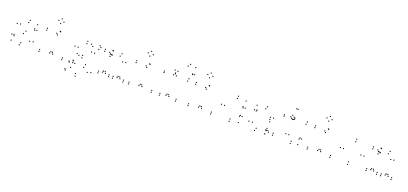

<svg xmlns="http://www.w3.org/2000/svg" viewBox="45 -2161 7970 3755"><g transform="rotate(20 4030.0 -283.0)"><path d="M542 -127.5V-147.5H522V-127.5ZM340 -276.5V-296.5H320V-276.5ZM192.5 -371.5V-391.5H172.5V-371.5ZM332 -453.5V-473.5H312V-453.5ZM483.5 -379.5V-399.5H463.5V-379.5ZM494 -351.5V-371.5H474V-351.5ZM535 -363V-383H515V-363ZM511.5 -472V-492H491.5V-472ZM346 -502V-522H326V-502ZM126.5 -358.5V-378.5H106.5V-358.5ZM308 -215.5V-235.5H288V-215.5ZM474.5 -115.5V-135.5H454.5V-115.5ZM320.5 -27V-47H300.5V-27ZM150 -110.5V-130.5H130V-110.5ZM140 -138.5V-158.5H120V-138.5ZM99 -127V-147H79V-127ZM125.5 -12V-32H105.5V-12ZM306 21.5V1.5H286V21.5Z M1186.5 10V-10H1166.5V10ZM1186.5 -28.5V-48.5H1166.5V-28.5ZM965.5 -64.5V-84.5H945.5V-64.5ZM981 -32.5V-52.5H961V-32.5ZM981 -496V-516H961V-496ZM971 -502V-522H951V-502ZM713.5 -473V-493H693.5V-473ZM713.5 -434.5V-454.5H693.5V-434.5ZM941 -415.5V-435.5H921V-415.5ZM919 -442.5V-462.5H899V-442.5ZM919 -32.5V-52.5H899V-32.5ZM934.5 -64.5V-84.5H914.5V-64.5ZM713.5 -28.5V-48.5H693.5V-28.5ZM713.5 10V-10H693.5V10ZM977 -695.5V-715.5H957V-695.5ZM924 -744.5V-764.5H904V-744.5ZM871 -695.5V-715.5H851V-695.5ZM924 -646.5V-666.5H904V-646.5Z M1809 52V32H1789V52ZM1655.5 -58V-78H1635.5V-58ZM1399 -58V-78H1379V-58ZM1408 -43.5V-63.5H1388V-43.5ZM1471.5 -186V-206H1451.5V-186ZM1429 -206.5V-226.5H1409V-206.5ZM1329 -13.5V-33.5H1309V-13.5ZM1342.5 3V-17H1322.5V3ZM1641 3V-17H1621V3ZM1739.5 71.5V51.5H1719.5V71.5ZM1531 171.5V151.5H1511V171.5ZM1402 91.5V71.5H1382V91.5ZM1451.5 -9.5V-29.5H1431.5V-9.5ZM1408.5 -9.5V-29.5H1388.5V-9.5ZM1306.5 153V133H1286.5V153ZM1318.5 176.5V156.5H1298.5V176.5ZM1541 221.5V201.5H1521V221.5ZM1748.5 -331V-351H1728.5V-331ZM1544 -502.5V-522.5H1524V-502.5ZM1339.5 -331V-351H1319.5V-331ZM1544 -159.5V-179.5H1524V-159.5ZM1405 -331V-351H1385V-331ZM1543 -454V-474H1523V-454ZM1683 -331V-351H1663V-331ZM1543 -208V-228H1523V-208ZM1826.5 -475V-495H1806.5V-475ZM1800.5 -503V-523H1780.5V-503ZM1632 -474.5V-494.5H1612V-474.5ZM1670 -442.5V-462.5H1650V-442.5ZM1799 -427V-447H1779V-427Z M2459.5 10V-10H2439.5V10ZM2459.5 -28.5V-48.5H2439.5V-28.5ZM2368.5 -62V-82H2348.5V-62ZM2384 -30V-50H2364V-30ZM2384 -366.5V-386.5H2364V-366.5ZM2256.5 -502V-522H2236.5V-502ZM2055.5 -419.5V-439.5H2035.5V-419.5ZM2050.5 -373.5V-393.5H2030.5V-373.5ZM2237 -447V-467H2217V-447ZM2322 -357V-377H2302V-357ZM2322 -35V-55H2302V-35ZM2333.5 -62V-82H2313.5V-62ZM2242.5 -28.5V-48.5H2222.5V-28.5ZM2242.5 10V-10H2222.5V10ZM2157.5 10V-10H2137.5V10ZM2157.5 -28.5V-48.5H2137.5V-28.5ZM2066.5 -62V-82H2046.5V-62ZM2082 -30V-50H2062V-30ZM2082 -409.5V-429.5H2062V-409.5ZM2078.5 -416.5V-436.5H2058.5V-416.5ZM2078.5 -497V-517H2058.5V-497ZM2068.5 -502V-522H2048.5V-502ZM1920.5 -474.5V-494.5H1900.5V-474.5ZM1920.5 -433V-453H1900.5V-433ZM2042 -420.5V-440.5H2022V-420.5ZM2020 -447.5V-467.5H2000V-447.5ZM2020 -35V-55H2000V-35ZM2031.5 -62V-82H2011.5V-62ZM1940.5 -28.5V-48.5H1920.5V-28.5ZM1940.5 10V-10H1920.5V10Z M3046.5 10V-10H3026.5V10ZM3046.5 -28.5V-48.5H3026.5V-28.5ZM2825.5 -64.5V-84.5H2805.5V-64.5ZM2841 -32.5V-52.5H2821V-32.5ZM2841 -496V-516H2821V-496ZM2831 -502V-522H2811V-502ZM2573.5 -473V-493H2553.5V-473ZM2573.5 -434.5V-454.5H2553.5V-434.5ZM2801 -415.5V-435.5H2781V-415.5ZM2779 -442.5V-462.5H2759V-442.5ZM2779 -32.5V-52.5H2759V-32.5ZM2794.5 -64.5V-84.5H2774.5V-64.5ZM2573.5 -28.5V-48.5H2553.5V-28.5ZM2573.5 10V-10H2553.5V10ZM2837 -695.5V-715.5H2817V-695.5ZM2784 -744.5V-764.5H2764V-744.5ZM2731 -695.5V-715.5H2711V-695.5ZM2784 -646.5V-666.5H2764V-646.5Z M3553 10V-10H3533V10ZM3553 -28.5V-48.5H3533V-28.5ZM3387 -62V-82H3367V-62ZM3402.5 -30V-50H3382.5V-30ZM3402.5 -459.5V-479.5H3382.5V-459.5ZM3402.5 -555.5V-575.5H3382.5V-555.5ZM3554 -718.5V-738.5H3534V-718.5ZM3688.5 -605.5V-625.5H3668.5V-605.5ZM3692.5 -593.5V-613.5H3672.5V-593.5ZM3730 -604.5V-624.5H3710V-604.5ZM3703.5 -742.5V-762.5H3683.5V-742.5ZM3586.5 -767V-787H3566.5V-767ZM3340.5 -558.5V-578.5H3320.5V-558.5ZM3340.5 -459.5V-479.5H3320.5V-459.5ZM3340.5 -35V-55H3320.5V-35ZM3352 -62V-82H3332V-62ZM3216 -28.5V-48.5H3196V-28.5ZM3216 10V-10H3196V10ZM3642 -439V-459H3622V-439ZM3652 -490V-510H3632V-490ZM3368 -490V-510H3348V-490ZM3368 -507V-527H3348V-507ZM3150.5 -469V-489H3130.5V-469ZM3150.5 -439V-459H3130.5V-439Z M4286.5 10V-10H4266.5V10ZM4286.5 -28.5V-48.5H4266.5V-28.5ZM4065.5 -64.5V-84.5H4045.5V-64.5ZM4081 -32.5V-52.5H4061V-32.5ZM4081 -496V-516H4061V-496ZM4071 -502V-522H4051V-502ZM3813.5 -473V-493H3793.5V-473ZM3813.5 -434.5V-454.5H3793.5V-434.5ZM4041 -415.5V-435.5H4021V-415.5ZM4019 -442.5V-462.5H3999V-442.5ZM4019 -32.5V-52.5H3999V-32.5ZM4034.5 -64.5V-84.5H4014.5V-64.5ZM3813.5 -28.5V-48.5H3793.5V-28.5ZM3813.5 10V-10H3793.5V10ZM4077 -695.5V-715.5H4057V-695.5ZM4024 -744.5V-764.5H4004V-744.5ZM3971 -695.5V-715.5H3951V-695.5ZM4024 -646.5V-666.5H4004V-646.5Z M4852 -16.5V-36.5H4832V-16.5ZM4882 -151.5V-171.5H4862V-151.5ZM4841 -163V-183H4821V-163ZM4833 -139.5V-159.5H4813V-139.5ZM4675 -26.5V-46.5H4655V-26.5ZM4485 -240V-260H4465V-240ZM4675 -453.5V-473.5H4655V-453.5ZM4833 -340.5V-360.5H4813V-340.5ZM4841 -317V-337H4821V-317ZM4882 -328.5V-348.5H4862V-328.5ZM4852 -463.5V-483.5H4832V-463.5ZM4680.5 -502V-522H4660.5V-502ZM4420 -240V-260H4400V-240ZM4675.5 22V2H4655.5V22Z M5417 16V-4H5397V16ZM5565 -12V-32H5545V-12ZM5565 -53.5V-73.5H5545V-53.5ZM5448 -65.5V-85.5H5428V-65.5ZM5470.5 -40V-60H5450.5V-40ZM5470.5 -333V-353H5450.5V-333ZM5282.5 -501.5V-521.5H5262.5V-501.5ZM5083.5 -459.5V-479.5H5063.5V-459.5ZM5063.5 -360V-380H5043.5V-360ZM5104.5 -348.5V-368.5H5084.5V-348.5ZM5113 -372V-392H5093V-372ZM5267 -453.5V-473.5H5247V-453.5ZM5407 -327.5V-347.5H5387V-327.5ZM5407 -69.5V-89.5H5387V-69.5ZM5412 -58.5V-78.5H5392V-58.5ZM5412 16V-4H5392V16ZM5418.5 -54.5V-74.5H5398.5V-54.5ZM5418.5 -102.5V-122.5H5398.5V-102.5ZM5218.5 -31V-51H5198.5V-31ZM5109 -118V-138H5089V-118ZM5424.5 -241V-261H5404.5V-241ZM5411 -286V-306H5391V-286ZM5037 -112.5V-132.5H5017V-112.5ZM5203 21.5V1.5H5183V21.5Z M6092 -8V-28H6072V-8ZM6127 -138V-158H6107V-138ZM6091 -147.5V-167.5H6071V-147.5ZM6080 -120V-140H6060V-120ZM5948.5 -26.5V-46.5H5928.5V-26.5ZM5862.5 -131V-151H5842.5V-131ZM5862.5 -451.5V-471.5H5842.5V-451.5ZM5841 -439V-459H5821V-439ZM6109 -439V-459H6089V-439ZM6119 -490V-510H6099V-490ZM5841 -490V-510H5821V-490ZM5863.5 -476.5V-496.5H5843.5V-476.5ZM5863.5 -660.5V-680.5H5843.5V-660.5ZM5835.5 -660.5V-680.5H5815.5V-660.5ZM5778.5 -473.5V-493.5H5758.5V-473.5ZM5803.5 -516.5V-536.5H5783.5V-516.5ZM5649 -469V-489H5629V-469ZM5649 -439V-459H5629V-439ZM5823 -439V-459H5803V-439ZM5800.5 -451.5V-471.5H5780.5V-451.5ZM5800.5 -130V-150H5780.5V-130ZM5947 22V2H5927V22Z M6766.5 10V-10H6746.5V10ZM6766.5 -28.5V-48.5H6746.5V-28.5ZM6545.5 -64.5V-84.5H6525.5V-64.5ZM6561 -32.5V-52.5H6541V-32.5ZM6561 -496V-516H6541V-496ZM6551 -502V-522H6531V-502ZM6293.5 -473V-493H6273.5V-473ZM6293.5 -434.5V-454.5H6273.5V-434.5ZM6521 -415.5V-435.5H6501V-415.5ZM6499 -442.5V-462.5H6479V-442.5ZM6499 -32.5V-52.5H6479V-32.5ZM6514.5 -64.5V-84.5H6494.5V-64.5ZM6293.5 -28.5V-48.5H6273.5V-28.5ZM6293.5 10V-10H6273.5V10ZM6557 -695.5V-715.5H6537V-695.5ZM6504 -744.5V-764.5H6484V-744.5ZM6451 -695.5V-715.5H6431V-695.5ZM6504 -646.5V-666.5H6484V-646.5Z M7385.5 -240V-260H7365.5V-240ZM7140 -502V-522H7120V-502ZM6894.5 -240V-260H6874.5V-240ZM7140 22V2H7120V22ZM6959.5 -240V-260H6939.5V-240ZM7140 -449V-469H7120V-449ZM7320.5 -240V-260H7300.5V-240ZM7140 -31V-51H7120V-31Z M8039.5 10V-10H8019.5V10ZM8039.5 -28.5V-48.5H8019.5V-28.5ZM7948.5 -62V-82H7928.5V-62ZM7964 -30V-50H7944V-30ZM7964 -366.5V-386.5H7944V-366.5ZM7836.5 -502V-522H7816.5V-502ZM7635.5 -419.5V-439.5H7615.5V-419.5ZM7630.5 -373.5V-393.5H7610.5V-373.5ZM7817 -447V-467H7797V-447ZM7902 -357V-377H7882V-357ZM7902 -35V-55H7882V-35ZM7913.5 -62V-82H7893.5V-62ZM7822.5 -28.5V-48.5H7802.5V-28.5ZM7822.5 10V-10H7802.5V10ZM7737.5 10V-10H7717.5V10ZM7737.5 -28.5V-48.5H7717.5V-28.5ZM7646.5 -62V-82H7626.5V-62ZM7662 -30V-50H7642V-30ZM7662 -409.5V-429.5H7642V-409.5ZM7658.5 -416.5V-436.5H7638.5V-416.5ZM7658.5 -497V-517H7638.5V-497ZM7648.5 -502V-522H7628.5V-502ZM7500.5 -474.5V-494.5H7480.5V-474.5ZM7500.5 -433V-453H7480.5V-433ZM7622 -420.5V-440.5H7602V-420.5ZM7600 -447.5V-467.5H7580V-447.5ZM7600 -35V-55H7580V-35ZM7611.5 -62V-82H7591.5V-62ZM7520.5 -28.5V-48.5H7500.5V-28.5ZM7520.5 10V-10H7500.5V10Z"/></g></svg>

Font: Monaspace Xenon Dots Var
Style: Regular
Weight: 400
Designer: Riley Cran and the Lettermatic Team
Version: Version 1.100 (Monaspace Xenon Dots)